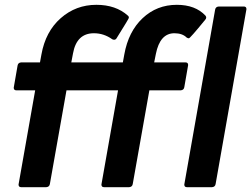

<svg xmlns="http://www.w3.org/2000/svg" viewBox="-20 -777 1043 797"><path d="M516 0H412Q401 0 401 -11L470 -402H256L187 -13Q185 -1 172 0H68Q57 0 57 -11L126 -402H48Q37 -402 37 -413L53 -505Q55 -517 68 -518H146L152 -551Q169 -646 232 -701.5Q295 -757 380 -757Q461 -757 511 -712Q515 -709 515 -703Q515 -700 465 -620Q461 -612 454 -612Q450 -612 446 -614Q411 -639 370 -639Q298 -639 283 -555L276 -518H490L496 -551Q513 -646 572 -701.5Q631 -757 714 -757Q791 -757 833 -712Q836 -708 836 -704Q836 -699 831 -694Q769 -618 764 -618Q760 -618 755 -621Q737 -639 704 -639Q644 -639 627 -553L620 -518H750Q761 -518 761 -507L745 -415Q743 -403 730 -402H600L531 -13Q529 -1 516 0ZM860 0H756Q745 0 745 -11L873 -737Q875 -749 888 -750H992Q1003 -750 1003 -739L875 -13Q873 -1 860 0Z"/></svg>

Font: YamahaIndonesia935. App
Style: Bold Italic
Weight: 700
Italic angle: -10°
Designer: Dalton Maag Ltd
Foundry: Dalton Maag Ltd
Version: Version 1.002; January 01, 2024; Regular/Italic